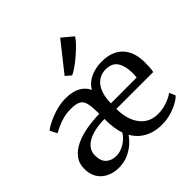

<svg xmlns="http://www.w3.org/2000/svg" viewBox="-219 -1068 1271 1271"><g transform="rotate(-45 417.0 -432.0)"><path d="M187 11Q143 11 105 -6.5Q67 -24 44 -59Q21 -94 21 -147Q21 -197.5 48.8 -233Q76.5 -268.5 123.2 -290.5Q170 -312.5 228.5 -322.8Q287 -333 349 -334L348.5 -358.5Q348 -411.5 339 -440Q330 -468.5 306.2 -479.5Q282.5 -490.5 236.5 -490.5Q199 -490.5 166.5 -481.8Q134 -473 107.8 -460.8Q81.5 -448.5 62 -438.5L37.5 -488Q47 -496.5 69.5 -509.2Q92 -522 123.2 -534.8Q154.5 -547.5 191 -556Q227.5 -564.5 264 -564.5Q328.5 -564.5 368.5 -542.2Q408.5 -520 426 -480.5Q443 -510 471 -529.5Q499 -549 533.8 -558.2Q568.5 -567.5 604.5 -567.5Q698 -567.5 749.5 -516.2Q801 -465 803.5 -369Q803.5 -338.5 802.2 -316.2Q801 -294 797 -277H452Q452 -229 463.2 -188.8Q474.5 -148.5 496.5 -119Q518.5 -89.5 550.5 -73.5Q582.5 -57.5 623.5 -57.5Q667 -57.5 709.2 -72.5Q751.5 -87.5 774 -105.5L792.5 -62.5Q775 -44 743.5 -27.2Q712 -10.5 673.2 0.2Q634.5 11 594 11Q545.5 11 506 -2Q466.5 -15 436.8 -39.8Q407 -64.5 388 -99Q371 -73.5 342.8 -48.2Q314.5 -23 275.5 -6Q236.5 11 187 11ZM452.5 -328.5 694 -329Q695 -338.5 695.5 -350.2Q696 -362 696 -372Q696 -433.5 671.2 -473Q646.5 -512.5 587 -512.5Q560 -512.5 535.8 -502Q511.5 -491.5 493 -469Q474.5 -446.5 463.8 -411.8Q453 -377 452.5 -328.5ZM231.5 -56.5Q259.5 -56.5 286.2 -68Q313 -79.5 334.8 -98.2Q356.5 -117 369.5 -139Q358 -170.5 353.5 -207Q349 -243.5 349 -285.5Q294.5 -285 254.2 -275.2Q214 -265.5 187 -248.5Q160 -231.5 146.8 -209Q133.5 -186.5 133.5 -160.5Q133.5 -105.5 161.5 -81Q189.5 -56.5 231.5 -56.5ZM401.5 -641 364 -673.5 522.5 -873.5 598.5 -810Q588 -792 563.8 -767Q539.5 -742 509.5 -716Q479.5 -690 451 -669.8Q422.5 -649.5 403 -641Z"/></g></svg>

Font: Merriweather 24pt
Style: Regular
Weight: 400
Designer: Eben Sorkin
Foundry: Eben Sorkin
Version: Version 2.100